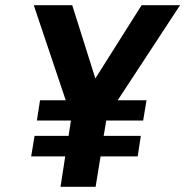

<svg xmlns="http://www.w3.org/2000/svg" viewBox="-20 -720 713 739"><path d="M673 -700H525L347 -418L258 -700H110L233 -334H134L122 -256H253L244 -197H113L100 -118H231L213 -1H348L367 -118H510L522 -197H379L389 -256H531L544 -334H433Z"/></svg>

Font: Arthouse Owned
Style: Bold Italic
Weight: 700
Italic angle: -10°
Designer: Jeremy Tribby
Foundry: Tribby Type
Version: Version 1.000;PS 001.000;hotconv 1.0.88;makeotf.lib2.5.64775